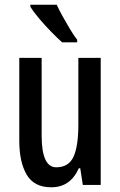

<svg xmlns="http://www.w3.org/2000/svg" viewBox="-20 -786 511 816"><path d="M408 -540V0H332L321 -71H315Q279 10 198 10Q125 10 93.5 -43.5Q62 -97 62 -188V-540H157V-210Q157 -75 219 -75Q272 -75 292.5 -120Q313 -165 313 -256V-540ZM221 -766Q231 -744 246.5 -716Q262 -688 278 -661.5Q294 -635 308 -617V-606H244Q225 -623 198 -650.5Q171 -678 146.5 -707Q122 -736 109 -757V-766Z"/></svg>

Font: Noto Sans Sinhala ExtraCondensed Medium
Style: Regular
Weight: 500
Width: 2
Designer: Jelle Bosma - Monotype Design Team
Foundry: Monotype Imaging Inc.
Version: Version 2.006; ttfautohint (v1.8.4.7-5d5b)